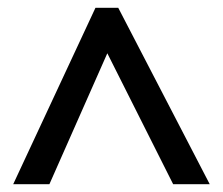

<svg xmlns="http://www.w3.org/2000/svg" viewBox="-20 -738 577 497"><path d="M107.9 -261.2H14.2L227.1 -717.8H286.1L522.9 -261.2H428.2L257.8 -600.1Z"/></svg>

Font: Open Sans
Style: SemiBold
Weight: 600
Foundry: Ascender Corporation
Version: Version 1.10